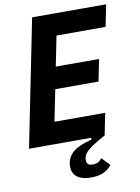

<svg xmlns="http://www.w3.org/2000/svg" viewBox="-98 -763 756 1040"><g transform="rotate(-10 280.0 -243.0)"><path d="M153 -698H560L536 -578H266L233 -413H471L447 -293H209L174 -120H453L429 0Q391 21 366.5 36.5Q342 52 328.5 65Q315 78 310 89.5Q305 101 305 113Q305 127 312 135.5Q319 144 338 144Q373 144 389 118L432 163Q414 186 387 199Q360 212 317 212Q269 212 242 192Q215 172 215 134Q215 91 245.5 60.5Q276 30 354 10L356 0H13Z"/></g></svg>

Font: IBM Plex Sans Cond
Style: Bold Italic
Weight: 700
Width: 3
Italic angle: -11°
Designer: Mike Abbink, Paul van der Laan, Pieter van Rosmalen
Foundry: Bold Monday
Version: Version 1.3